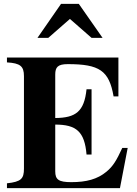

<svg xmlns="http://www.w3.org/2000/svg" viewBox="-20 -974 707 994"><path d="M511 -778 388 -954H296L174 -778H230L342 -876L454 -778ZM641 -208H613C583 -143 565 -113 531 -85C484 -46 427 -31 349 -31C284 -31 266 -44 266 -87V-329C375 -329 418 -293 428 -174H454V-512H428C416 -396 372 -364 266 -363V-588C266 -626 279 -642 331 -642C494 -642 545 -609 568 -475H593V-676H16V-651C85 -647 104 -631 104 -580V-101C104 -49 90 -33 16 -25V0H601Z"/></svg>

Font: STIXGeneral
Style: Bold
Weight: 700
Designer: MicroPress Inc., with final additions and corrections provided by Coen Hoffman, Elsevier (retired)
Version: Version 1.1.0